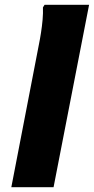

<svg xmlns="http://www.w3.org/2000/svg" viewBox="-20 -780 391 800"><path d="M27.2 0 141.9 -593.6Q146.6 -616.4 150.8 -643.5Q155.1 -670.6 157.5 -698.1Q159.9 -725.6 158.9 -749.2L165.7 -760H351.2L203.2 0Z"/></svg>

Font: Kufam
Style: Italic
Weight: 400
Italic angle: -11°
Designer: Artur Schmal
Foundry: Original Type
Version: Version 1.301; ttfautohint (v1.8.3)